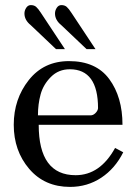

<svg xmlns="http://www.w3.org/2000/svg" viewBox="-20 -719 549 754"><path d="M34 -229Q34 -330 93 -404.5Q152 -479 251 -479Q357 -479 409 -408.5Q461 -338 461 -229H132Q132 -31 277 -31Q373 -31 432 -138L464 -121Q432 -57 377.5 -21Q323 15 255 15Q155 15 94.5 -56Q34 -127 34 -229ZM254 -447Q210 -447 180 -417Q150 -387 139.5 -348.5Q129 -310 129 -266H336Q346 -266 355 -275Q364 -284 365 -294Q365 -447 254 -447ZM141 -668 235 -526H226Q218 -526 209 -526H200L101 -620Q76 -640 76 -666Q76 -678 83 -688.5Q90 -699 101 -699Q114 -699 122 -692Q130 -685 141 -668ZM261 -668 355 -526H346Q338 -526 329 -526H320L221 -620Q196 -640 196 -666Q196 -678 203 -688.5Q210 -699 221 -699Q234 -699 242 -692Q250 -685 261 -668Z"/></svg>

Font: Academico
Style: Regular
Weight: 400
Foundry: Steinberg Media Technologies GmbH
Version: Version 0.902